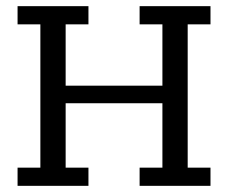

<svg xmlns="http://www.w3.org/2000/svg" viewBox="-20 -603 740 623"><path d="M37 0V-59H111V-524H37V-583H267V-524H193V-325H507V-524H433V-583H663V-524H589V-59H663V0H433V-59H507V-268H193V-59H267V0Z"/></svg>

Font: Rokkitt SemiBold
Style: Regular
Weight: 400
Version: Version 3.103